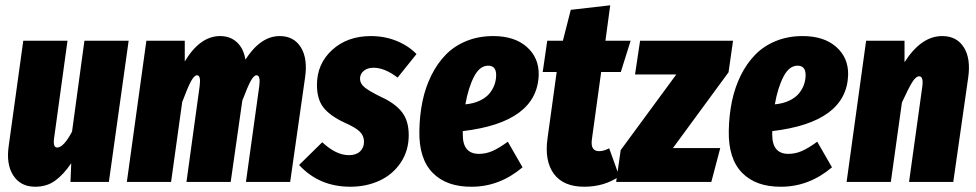

<svg xmlns="http://www.w3.org/2000/svg" viewBox="-20 -687 3687 725"><path d="M112.8 18.1Q57.6 18.1 30 -24.7Q2.4 -67.4 13.2 -138.2L67.9 -533.2H234.9L184.1 -164.1Q179.7 -129.9 195.8 -129.9Q220.2 -129.9 252 -189.9L298.8 -533.2H465.8L391.1 0H246.1L249 -70.8Q220.7 -28.8 189 -5.4Q157.2 18.1 112.8 18.1Z M1036.1 -550.8Q1089.8 -550.8 1116.2 -508.1Q1142.6 -465.3 1131.8 -393.1L1075.7 0H908.7L959 -361.8Q964.4 -402.8 948.7 -402.8Q938.5 -402.8 926.5 -380.9Q914.6 -358.9 895 -307.1L851.1 0H684.1L733.9 -361.8Q739.3 -402.8 724.1 -402.8Q713.4 -402.8 700.9 -379.6Q688.5 -356.4 668 -301.8L626 0H459L532.7 -533.2H677.7V-455.1Q735.4 -550.8 811 -550.8Q849.6 -550.8 874.8 -527.3Q899.9 -503.9 906.7 -461.9Q963.9 -550.8 1036.1 -550.8Z M1380.4 -550.8Q1432.1 -550.8 1477.1 -532.7Q1522 -514.6 1552.7 -482.9L1481.4 -394Q1432.6 -431.2 1390.6 -431.2Q1367.7 -431.2 1353.5 -419.4Q1339.4 -407.7 1339.4 -389.2Q1339.4 -372.1 1356.2 -357.7Q1373 -343.3 1419.4 -320.8Q1471.7 -296.9 1497.6 -263.9Q1523.4 -231 1523.4 -176.8Q1523.4 -118.2 1493.2 -73Q1462.9 -27.8 1413.1 -4.9Q1363.3 18.1 1302.7 18.1Q1185.1 18.1 1109.4 -64L1196.8 -149.9Q1249 -101.1 1297.4 -101.1Q1324.7 -101.1 1339.6 -115.2Q1354.5 -129.4 1354.5 -151.9Q1354.5 -174.3 1338.6 -189.9Q1322.8 -205.6 1280.8 -224.1Q1226.1 -249.5 1201.4 -281Q1176.8 -312.5 1176.8 -366.2Q1176.8 -445.8 1234.1 -498.3Q1291.5 -550.8 1380.4 -550.8Z M1842.3 -550.8Q1922.9 -550.8 1969.2 -509.8Q2015.6 -468.8 2014.2 -403.8Q2008.3 -225.1 1727.5 -191.9V-178.2Q1727.5 -106 1788.6 -106Q1814.9 -106 1839.8 -116.9Q1864.7 -127.9 1897.5 -151.9L1953.1 -55.2Q1866.2 18.1 1761.2 18.1Q1666.5 19 1614 -34.2Q1561.5 -87.4 1563.5 -192.9Q1564.5 -252 1575.4 -304.7Q1586.4 -357.4 1608.9 -402.6Q1631.3 -447.8 1663.6 -480.7Q1695.8 -513.7 1741.5 -532.2Q1787.1 -550.8 1842.3 -550.8ZM1737.3 -293Q1768.6 -295.9 1792 -307.1Q1815.4 -318.4 1828.4 -334.2Q1841.3 -350.1 1847.4 -367.7Q1853.5 -385.3 1853.5 -403.8Q1853.5 -439 1823.2 -439Q1791.5 -439 1770 -397.7Q1748.5 -356.4 1737.3 -293Z M2250 -415 2215.3 -163.1Q2208 -116.2 2242.2 -116.2Q2259.8 -116.2 2280.3 -127L2318.4 -21Q2261.7 18.1 2186 18.1Q2107.4 18.1 2071.5 -30.5Q2035.6 -79.1 2047.4 -164.1L2082 -415H2029.3L2046.4 -533.2H2105.5L2135.3 -649.9L2284.2 -667L2266.1 -533.2H2361.3L2324.2 -415Z M2748 -533.2 2731 -414.1 2521 -127.9H2699.7L2666 0H2306.6L2323.7 -120.1L2533.7 -405.8H2377.9L2397 -533.2Z M3010.7 -550.8Q3091.3 -550.8 3137.7 -509.8Q3184.1 -468.8 3182.6 -403.8Q3176.8 -225.1 2896 -191.9V-178.2Q2896 -106 2957 -106Q2983.4 -106 3008.3 -116.9Q3033.2 -127.9 3065.9 -151.9L3121.6 -55.2Q3034.7 18.1 2929.7 18.1Q2835 19 2782.5 -34.2Q2730 -87.4 2731.9 -192.9Q2732.9 -252 2743.9 -304.7Q2754.9 -357.4 2777.3 -402.6Q2799.8 -447.8 2832 -480.7Q2864.3 -513.7 2909.9 -532.2Q2955.6 -550.8 3010.7 -550.8ZM2905.8 -293Q2937 -295.9 2960.4 -307.1Q2983.9 -318.4 2996.8 -334.2Q3009.8 -350.1 3015.9 -367.7Q3022 -385.3 3022 -403.8Q3022 -439 2991.7 -439Q2960 -439 2938.5 -397.7Q2917 -356.4 2905.8 -293Z M3537.6 -550.8Q3592.8 -550.8 3619.6 -508.1Q3646.5 -465.3 3635.7 -392.1L3579.6 0H3412.6L3462.9 -361.8Q3467.3 -398.9 3450.7 -398.9Q3438.5 -398.9 3424.3 -376.2Q3410.2 -353.5 3385.7 -299.8L3343.8 0H3176.8L3250.5 -533.2H3395.5V-452.1Q3458.5 -550.8 3537.6 -550.8Z"/></svg>

Font: Fira Sans Compressed ExtraBold
Style: Italic
Weight: 800
Width: 3
Italic angle: -8°
Designer: Carrois Corporate & Edenspiekermann AG
Foundry: Carrois Corporate GbR & Edenspiekermann AG
Version: Version 4.203;PS 004.203;hotconv 1.0.88;makeotf.lib2.5.64775